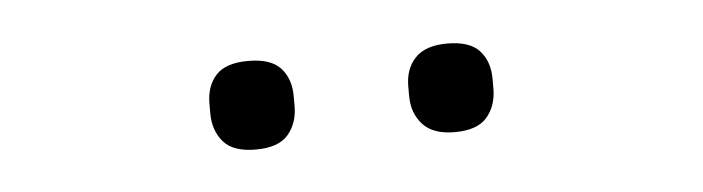

<svg xmlns="http://www.w3.org/2000/svg" viewBox="-24 -757 648 177"><g transform="rotate(-5 300.0 -668.0)"><path d="M208 -627Q187 -627 178 -637.5Q169 -648 169 -664V-673Q169 -689 178 -699Q187 -709 208 -709Q229 -709 238 -699Q247 -689 247 -673V-664Q247 -648 238 -637.5Q229 -627 208 -627ZM392 -627Q372 -627 362.5 -637.5Q353 -648 353 -664V-673Q353 -689 362.5 -699Q372 -709 392 -709Q413 -709 422 -699Q431 -689 431 -673V-664Q431 -648 422 -637.5Q413 -627 392 -627Z"/></g></svg>

Font: IBM Plex Sans Light
Style: Regular
Weight: 300
Designer: Mike Abbink, Paul van der Laan, Pieter van Rosmalen
Foundry: Bold Monday
Version: Version 3.201